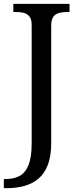

<svg xmlns="http://www.w3.org/2000/svg" viewBox="-31 -734 408 994"><path d="M-11 240V193H-2Q41 193 71 176.5Q101 160 117 119.5Q133 79 133 9V-604Q133 -634 121.5 -648.5Q110 -663 91.5 -667.5Q73 -672 51 -672H38V-714H329V-672H316Q294 -672 275 -667Q256 -662 245 -647Q234 -632 234 -600V8Q234 75 216.5 120Q199 165 168 191Q137 217 95.5 228.5Q54 240 6 240Z"/></svg>

Font: Noto Serif Tamil
Style: Italic
Weight: 400
Italic angle: -12°
Designer: Indian Type Foundry, Tom Grace, and the Monotype Design Team
Foundry: Monotype Imaging Inc.
Version: Version 2.003